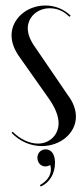

<svg xmlns="http://www.w3.org/2000/svg" viewBox="-20 -523 305 698"><path d="M237 -466C212 -490 180 -503 145 -503C77 -503 22 -454 22 -395C22 -370 31 -345 48 -320L158 -164C181 -131 193 -101 193 -75C193 -33 161 -1 118 -1C87 -1 53 -17 26 -44L22 -40C52 -9 91 8 132 8C200 8 256 -39 256 -99C256 -125 246 -152 226 -178L108 -351C90 -376 81 -399 81 -420C81 -461 116 -493 161 -493C187 -493 212 -483 232 -462ZM163 77C171 108 155 133 125 150L128 155C161 141 180 107 180 69C180 38 167 20 146 20C129 20 116 33 116 50C116 68 128 82 145 82C151 82 157 80 163 77Z"/></svg>

Font: Moniqa Display
Style: Regular
Weight: 400
Designer: Rajesh Rajput
Foundry: Rajesh Rajput
Version: Version 1.000